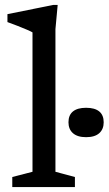

<svg xmlns="http://www.w3.org/2000/svg" viewBox="-20 -754 438 774"><path d="M203.5 -61.5 282 -40.5V0H29.5V-40.5L111 -61.5V-623.5Q104.5 -627.5 88 -634.5Q71.5 -641.5 50.5 -649.8Q29.5 -658 10 -665V-697L194 -734H212.5L203.5 -636.5ZM327 -201Q292.5 -201 274.2 -217Q256 -233 256 -261Q256 -290 274.2 -304.8Q292.5 -319.5 327 -319.5Q362 -319.5 380 -304.8Q398 -290 398 -261Q398 -233 380 -217Q362 -201 327 -201Z"/></svg>

Font: Newsreader 9pt
Style: Regular
Weight: 400
Designer: Hugues Gentile
Foundry: Production Type
Version: Version 1.003